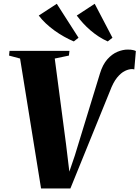

<svg xmlns="http://www.w3.org/2000/svg" viewBox="-20 -1018 754 1038"><path d="M202 1 88.5 -701.5 29 -717.5 31.5 -743H355.5L352.5 -717.5L276 -701.5L337 -238.5L359 -56L336.5 -36L384.5 -177L520.5 -621Q535.5 -670 560.8 -698Q586 -726 615 -738Q644 -750 670.5 -750Q688.5 -750 699.8 -747.2Q711 -744.5 714.5 -742L706 -642.5Q702.5 -643.5 700 -644Q697.5 -644.5 693.5 -644.5Q676.5 -644.5 655.5 -634.5Q634.5 -624.5 613.2 -598.8Q592 -573 574 -524.5L360.5 1ZM588 -814 562.5 -794Q536.5 -805.5 513.2 -820.8Q490 -836 469 -854Q448 -872 429.5 -892.2Q411 -912.5 395 -934L492 -997.5ZM404.5 -814 379 -794Q353 -805 326.2 -820Q299.5 -835 274.2 -853.2Q249 -871.5 227.2 -892Q205.5 -912.5 189.5 -934L287 -997.5Z"/></svg>

Font: Merriweather 120pt Black
Style: Italic
Weight: 900
Italic angle: -7.8°
Version: Version 2.101